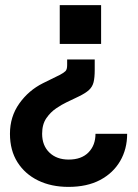

<svg xmlns="http://www.w3.org/2000/svg" viewBox="-20 -577 540 752"><path d="M214 -405V-557H376V-405ZM248 155Q181 155 129.5 130Q78 105 48.5 58.5Q19 12 19 -53Q19 -120 55.5 -171.5Q92 -223 148 -251L215 -284Q230 -292 236.5 -298.5Q243 -305 243 -322V-344H351V-303Q351 -273 346.5 -255Q342 -237 328.5 -224.5Q315 -212 288 -199L240 -176Q223 -168 200.5 -153Q178 -138 161.5 -114Q145 -90 145 -53Q145 -7 173.5 20.5Q202 48 249 48Q299 48 326.5 20Q354 -8 354 -53H478Q478 7 450.5 54Q423 101 372 128Q321 155 248 155Z"/></svg>

Font: HostGroteskBold
Style: Bold
Weight: 700
Designer: Doukan Karapınar based on Poppins by Indian Type Foundry, Jonny Pinhorn
Foundry: Element Type
Version: Version 1.001; ttfautohint (v1.8.4.7-5d5b)